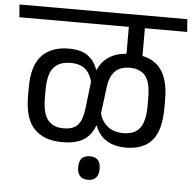

<svg xmlns="http://www.w3.org/2000/svg" viewBox="-75 -687 910 906"><g transform="rotate(5 380.0 -234.0)"><path d="M450.5 -572.5H675.5L670 -632.5H445ZM579.5 -593.5H504.5V-478.5L579.5 -478ZM780.5 -572.5 775.5 -632.5H-19.5L-14.5 -572.5ZM580 -429.5V-589.5H504V-429.5ZM704.5 -208.5V-245Q704.5 -346.5 661.5 -396.2Q618.5 -446 529 -446Q458 -446 416 -415.5Q374 -385 362 -329L351 -318.5L333.5 -169.5Q327 -116 305.8 -92.2Q284.5 -68.5 237.5 -68.5Q189.5 -68.5 164 -99.5Q138.5 -130.5 138.5 -207V-241Q138.5 -317.5 165.5 -348.2Q192.5 -379 245 -379Q291.5 -379 316.5 -356.5Q341.5 -334 350 -294L362 -294.5L375.5 -357H368Q355.5 -395.5 323.8 -420.5Q292 -445.5 231 -445.5Q149.5 -445.5 104 -398.2Q58.5 -351 58.5 -245.5V-207Q58.5 -99 104.8 -51Q151 -3 237.5 -3Q312.5 -3 350 -34Q387.5 -65 398 -119L405.5 -129L424 -274.5Q430.5 -330 455.2 -355.2Q480 -380.5 526.5 -380.5Q574 -380.5 599.2 -350.8Q624.5 -321 624.5 -245V-211.5Q624.5 -135 599.5 -102.8Q574.5 -70.5 520.5 -70.5Q474.5 -70.5 445.2 -95Q416 -119.5 407.5 -159.5H393.5L384 -94H394.5Q403 -69 421.5 -48.2Q440 -27.5 469 -15.5Q498 -3.5 538 -3.5Q621.5 -3.5 663 -51.5Q704.5 -99.5 704.5 -208.5ZM374.5 163.5Q400 163.5 412.5 149Q425 134.5 425 110Q425 109 425 107.8Q425 106.5 425 106Q425 80.5 412.8 66.2Q400.5 52 374.5 52Q348.5 52 336 66.2Q323.5 80.5 323.5 106Q323.5 106.5 323.5 108Q323.5 109.5 323.5 110Q323.5 134.5 336 149Q348.5 163.5 374.5 163.5Z"/></g></svg>

Font: Anek Devanagari Medium
Style: Regular
Weight: 400
Version: Version 1.003